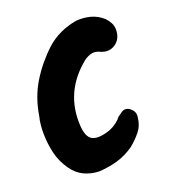

<svg xmlns="http://www.w3.org/2000/svg" viewBox="-55 -440 433 490"><g transform="rotate(-10 161.5 -195.0)"><path d="M38 -164Q37 -214 53.5 -256Q70 -298 98 -335Q126 -371 173 -388Q192 -393 211 -391.5Q230 -390 248 -379Q256 -373 261.5 -366Q267 -359 269 -350Q274 -325 259 -309.5Q244 -294 221 -299Q208 -303 198 -299Q188 -295 179 -286Q115 -213 137 -122Q144 -93 159 -87Q174 -81 201 -94Q220 -103 233 -121Q235 -126 238 -129Q241 -132 245 -136Q255 -148 269 -142Q285 -134 285 -119Q287 -97 277.5 -79.5Q268 -62 254 -46Q235 -27 212.5 -16Q190 -5 164 1Q142 4 122.5 -1.5Q103 -7 87 -23Q67 -43 56.5 -67.5Q46 -92 41 -119Q39 -130 38 -142Q37 -154 38 -164Z"/></g></svg>

Font: Delicious Handrawn
Style: Regular
Weight: 400
Designer: Agung Rohmat
Foundry: Agung Rohmat
Version: Version 1.002; ttfautohint (v1.8.4.7-5d5b);gftools[0.9.27]